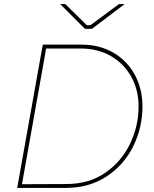

<svg xmlns="http://www.w3.org/2000/svg" viewBox="-20 -918 754 938"><path d="M189 -700H378Q466 -700 534 -660.5Q602 -621 639 -552Q676 -483 676 -398Q676 -294 630.5 -202.5Q585 -111 500 -55.5Q415 0 302 0H64ZM73 -18 305 -19Q414 -19 493.5 -73.5Q573 -128 615 -215Q657 -302 657 -398Q657 -479 621 -543.5Q585 -608 521 -644.5Q457 -681 374 -681H192L207 -690L85 -5ZM274 -898H299L404 -795H422L561 -898H589L429 -777H395Z"/></svg>

Font: Fixel Italic Variable 20240409 Display Thin
Style: Italic
Weight: 100
Italic angle: -10°
Designer: AlfaBravo + MacPaw
Foundry: Kyrylo Tkachov, Marchela Mozhyna, Serhii Makarenko, Maria Weinstein, Zakhar Kryvoshyya
Version: Version 1.211;Glyphs 3.2 (3225)